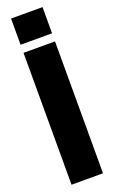

<svg xmlns="http://www.w3.org/2000/svg" viewBox="-176 -962 595 1002"><g transform="rotate(-20 121.5 -461.5)"><path d="M34.2 -777.3V-922.9H209V-777.3ZM34.2 0V-732.4H209V0Z"/></g></svg>

Font: Anton SC
Style: Regular
Weight: 400
Designer: Vernon Adams
Foundry: Vernon Adams
Version: Version 2.116; ttfautohint (v1.8.4.7-5d5b)